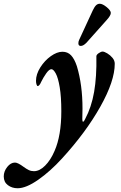

<svg xmlns="http://www.w3.org/2000/svg" viewBox="-141 -715 643 1024"><path d="M-121 226Q-121 199 -102.5 175.5Q-84 152 -61 152Q-46 152 -15 175Q0 186 12.5 192Q25 198 40 198Q70 198 99.5 168.5Q129 139 150 90Q186 8 186 -122Q186 -199 177.5 -249.5Q169 -300 156.5 -323Q144 -346 133 -346Q121 -346 105 -323Q89 -300 79 -279Q69 -256 60 -256Q57 -256 54 -264Q51 -272 51 -284Q51 -319 74 -355.5Q97 -392 130 -415.5Q163 -439 192 -439Q220 -439 238 -420Q256 -401 269 -362Q299 -262 299 -136Q299 -102 298 -83V-79Q298 -66 302 -66Q307 -66 313 -80Q347 -144 361 -225Q375 -306 373 -415Q373 -423 385.5 -431.5Q398 -440 406 -440Q415 -440 431 -430.5Q447 -421 459 -406.5Q471 -392 471 -375Q471 -283 394 -146Q317 -9 190 130Q127 199 62.5 244Q-2 289 -47 289Q-77 289 -99 272.5Q-121 256 -121 226ZM277 -484Q277 -494 281 -502L354 -660Q363 -679 371.5 -687Q380 -695 391 -695Q406 -695 428 -677Q450 -659 450 -646Q450 -632 427 -607L320 -487Q303 -470 290 -470Q277 -470 277 -484Z"/></svg>

Font: EB Garamond
Style: Bold Italic
Weight: 700
Italic angle: -17.2°
Designer: Georg Duffner and Octavio Pardo
Foundry: Georg Duffner
Version: Version 1.000